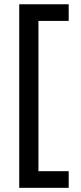

<svg xmlns="http://www.w3.org/2000/svg" viewBox="-20 -731 382 902"><path d="M70.3 151.4V-710.9H302.7V-632.8H160.6V73.2H302.7V151.4Z"/></svg>

Font: RobotoFlex
Style: Regular
Weight: 400
Designer: Berlow after Robertson
Foundry: Google
Version: Version 2.136